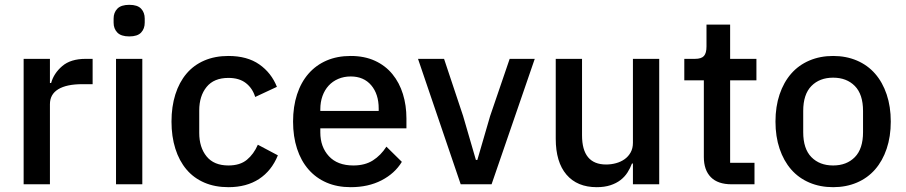

<svg xmlns="http://www.w3.org/2000/svg" viewBox="-20 -764 3756 796"><path d="M78 0V-520H187V-420H192Q203 -460 238 -490Q273 -520 335 -520H364V-415H321Q256 -415 221.5 -394Q187 -373 187 -332V0Z M516 -613Q482 -613 466.5 -629Q451 -645 451 -670V-687Q451 -712 466.5 -728Q482 -744 516 -744Q550 -744 565 -728Q580 -712 580 -687V-670Q580 -645 565 -629Q550 -613 516 -613ZM461 -520H570V0H461Z M927 12Q871 12 827 -7Q783 -26 753 -61.5Q723 -97 707 -147.5Q691 -198 691 -260Q691 -322 707 -372.5Q723 -423 753 -458.5Q783 -494 827 -513Q871 -532 927 -532Q1005 -532 1055 -497Q1105 -462 1128 -404L1038 -362Q1027 -398 999.5 -419.5Q972 -441 927 -441Q867 -441 836.5 -403.5Q806 -366 806 -306V-213Q806 -153 836.5 -115.5Q867 -78 927 -78Q975 -78 1003.5 -101.5Q1032 -125 1049 -164L1132 -120Q1106 -56 1054 -22Q1002 12 927 12Z M1434 12Q1378 12 1334 -7Q1290 -26 1259 -61.5Q1228 -97 1211.5 -147.5Q1195 -198 1195 -260Q1195 -322 1211.5 -372.5Q1228 -423 1259 -458.5Q1290 -494 1334 -513Q1378 -532 1434 -532Q1491 -532 1534.5 -512Q1578 -492 1607 -456.5Q1636 -421 1650.5 -374Q1665 -327 1665 -273V-232H1308V-215Q1308 -155 1343.5 -116.5Q1379 -78 1445 -78Q1493 -78 1526 -99Q1559 -120 1582 -156L1646 -93Q1617 -45 1562 -16.5Q1507 12 1434 12ZM1434 -447Q1406 -447 1382.5 -437Q1359 -427 1342.5 -409Q1326 -391 1317 -366Q1308 -341 1308 -311V-304H1550V-314Q1550 -374 1519 -410.5Q1488 -447 1434 -447Z M1890 0 1713 -520H1821L1900 -283L1953 -101H1959L2012 -283L2093 -520H2197L2018 0Z M2604 -86H2600Q2593 -67 2581.5 -49Q2570 -31 2552.5 -17.5Q2535 -4 2510.5 4Q2486 12 2454 12Q2373 12 2328.5 -40Q2284 -92 2284 -189V-520H2393V-203Q2393 -82 2493 -82Q2514 -82 2534 -87.5Q2554 -93 2569.5 -104Q2585 -115 2594.5 -132Q2604 -149 2604 -172V-520H2713V0H2604Z M3013 0Q2956 0 2927 -29.5Q2898 -59 2898 -113V-431H2817V-520H2861Q2888 -520 2898.5 -532Q2909 -544 2909 -571V-662H3007V-520H3116V-431H3007V-89H3108V0Z M3434 12Q3380 12 3335.5 -7Q3291 -26 3260 -61.5Q3229 -97 3212 -147.5Q3195 -198 3195 -260Q3195 -322 3212 -372.5Q3229 -423 3260 -458.5Q3291 -494 3335.5 -513Q3380 -532 3434 -532Q3488 -532 3532.5 -513Q3577 -494 3608 -458.5Q3639 -423 3656 -372.5Q3673 -322 3673 -260Q3673 -198 3656 -147.5Q3639 -97 3608 -61.5Q3577 -26 3532.5 -7Q3488 12 3434 12ZM3434 -78Q3490 -78 3524 -112.5Q3558 -147 3558 -216V-304Q3558 -373 3524 -407.5Q3490 -442 3434 -442Q3378 -442 3344 -407.5Q3310 -373 3310 -304V-216Q3310 -147 3344 -112.5Q3378 -78 3434 -78Z"/></svg>

Font: IBM Plex Sans KR Medium
Style: Regular
Weight: 500
Designer: Mike Abbink; Paul van der Laan; Pieter van Rosmalen; Wujin Sim; Chorong Kim; Dohee Lee;
Foundry: Sandoll Inc.
Version: Version 1.001